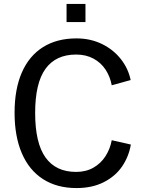

<svg xmlns="http://www.w3.org/2000/svg" viewBox="-20 -945 738 975"><path d="M368.5 -750Q439 -750 497.2 -721.8Q555.5 -693.5 593.5 -645.2Q631.5 -597 643.5 -538.5L547.5 -512Q539 -556.5 515.8 -591.8Q492.5 -627 454.5 -647.5Q416.5 -668 366.5 -668Q263.5 -668 211 -595.5Q158.5 -523 158.5 -371.5Q158.5 -219 211 -145.5Q263.5 -72 366.5 -72Q416.5 -72 454.2 -93.5Q492 -115 515.5 -151.5Q539 -188 547.5 -233L644.5 -211Q634 -149.5 599.8 -99.5Q565.5 -49.5 506.8 -19.8Q448 10 368.5 10Q269.5 10 198.8 -35.2Q128 -80.5 91 -166.5Q54 -252.5 54 -372.5Q54 -492.5 91 -577Q128 -661.5 198.5 -705.8Q269 -750 368.5 -750ZM318 -925H414V-833H318Z"/></svg>

Font: 1883 Sans
Style: Regular
Weight: 400
Designer: 1883 Sans project is a fork of Public Sans.
Version: Version 1.009